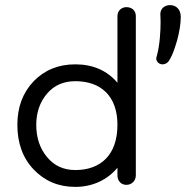

<svg xmlns="http://www.w3.org/2000/svg" viewBox="-20 -716 728 752"><path d="M646 -485C655 -500 664 -524 674 -559C683 -593 688 -623 688 -650C688 -679 670 -696 646 -696C627 -696 608 -684 608 -661C608 -651 609 -641 609 -631C609 -595 606 -539 594 -496C593 -493 592 -490 592 -487C592 -477 601 -464 616 -464C629 -464 639 -471 646 -485ZM275 16C343 16 401 -12 440 -59V-29C440 -8 454 8 475 8C496 8 512 -8 512 -29V-653C512 -676 495 -688 475 -688C458 -688 440 -676 440 -653V-392C399 -440 344 -464 275 -464C209 -464 155 -442 112 -398C69 -353 48 -296 48 -227C48 -156 69 -97 112 -52C155 -7 209 16 275 16ZM275 -50C229 -50 192 -67 164 -101C136 -135 122 -177 122 -227C122 -275 136 -316 164 -349C192 -382 229 -398 275 -398C375 -398 440 -340 440 -227C440 -110 375 -50 275 -50Z"/></svg>

Font: Dongle Light
Style: Regular
Weight: 300
Designer: Yanghee Ryu
Foundry: Yanghee Ryu
Version: Version 2.000